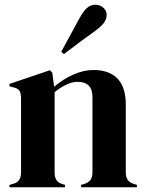

<svg xmlns="http://www.w3.org/2000/svg" viewBox="-20 -792 618 812"><path d="M20 -10 34 -14Q53 -19 61 -31Q69 -43 69 -63V-210V-265V-376Q69 -398 62 -408.5Q55 -419 35 -423L20 -427V-437L191 -495L201 -485L209 -425Q246 -457 290 -476.5Q334 -496 375 -496Q442 -496 477 -459.5Q512 -423 512 -350V-210V-62Q512 -42 521 -30Q530 -18 550 -13L559 -10V0H323V-10L336 -14Q355 -20 363 -31.5Q371 -43 371 -63V-210V-382Q371 -446 307 -446Q287 -446 261.5 -434.5Q236 -423 211 -402V-210V-62Q211 -42 219 -30Q227 -18 246 -13L255 -10V0H20ZM258 -608 314 -711Q332 -744 347.5 -758Q363 -772 384 -772Q403 -772 417 -759.5Q431 -747 431 -729Q431 -710 418 -693.5Q405 -677 374 -655Q327 -622 250 -563L239 -573Z"/></svg>

Font: DeepMind Serif Display
Style: Regular
Weight: 800
Designer: Frank Grießhammer / Modifications: Colophon Foundry
Foundry: Colophon Foundry
Version: Version 5.002